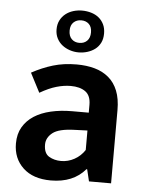

<svg xmlns="http://www.w3.org/2000/svg" viewBox="-52 -753 604 805"><g transform="rotate(5 250.0 -350.5)"><path d="M70 -433Q114 -457 159 -470.5Q204 -484 258 -484Q300 -484 334 -474.5Q368 -465 393 -444Q418 -423 431.5 -389.5Q445 -356 445 -308V0H352L340 -50H337Q286 10 192 10Q117 10 75 -29.5Q33 -69 33 -132Q33 -172 50 -201Q67 -230 96.5 -249Q126 -268 167 -277.5Q208 -287 256 -287H326V-320Q326 -359 303 -375.5Q280 -392 241 -392Q213 -392 181.5 -383Q150 -374 112 -352ZM327 -212 273 -210Q207 -208 181 -187.5Q155 -167 155 -138Q155 -101 177 -88Q199 -75 228 -75Q257 -75 283.5 -89.5Q310 -104 327 -130ZM161 -623Q161 -645 169.5 -661.5Q178 -678 192 -689Q206 -700 224 -705.5Q242 -711 261 -711Q281 -711 299.5 -705.5Q318 -700 331.5 -689Q345 -678 353 -661.5Q361 -645 361 -623Q361 -600 352.5 -583.5Q344 -567 330 -556.5Q316 -546 298 -540.5Q280 -535 261 -535Q242 -535 224 -541Q206 -547 192 -558Q178 -569 169.5 -585.5Q161 -602 161 -623ZM216 -623Q216 -600 228.5 -587.5Q241 -575 261 -575Q281 -575 293.5 -587.5Q306 -600 306 -623Q306 -646 293.5 -658Q281 -670 261 -670Q242 -670 229 -658Q216 -646 216 -623Z"/></g></svg>

Font: Mukta Malar SemiBold
Style: Regular
Weight: 600
Designer: Aadarsh Rajan, Girish Dalvi, Yashodeep Gholap
Foundry: Ek Type
Version: Version 2.538;PS 1.000;hotconv 16.6.51;makeotf.lib2.5.65220;